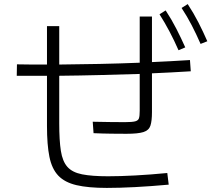

<svg xmlns="http://www.w3.org/2000/svg" viewBox="-20 -872 1040 940"><path d="M962 -657Q941 -705 918.5 -748.5Q896 -792 869 -833L899 -852Q928 -808 951.5 -762Q975 -716 995 -670ZM854 -626Q833 -674 810 -717.5Q787 -761 761 -802L791 -821Q820 -777 843.5 -731Q867 -685 887 -640ZM62 -501 63 -557Q100 -556 137 -556Q174 -556 210 -556V-744H270V-556Q369 -557 467 -559Q565 -561 664 -565V-791H724V-568Q817 -572 910 -578L914 -523Q818 -517 724 -513V-323Q724 -280 716.5 -257Q709 -234 682.5 -225.5Q656 -217 599 -217Q569 -217 525.5 -217.5Q482 -218 438 -220L434 -276Q478 -275 521 -274.5Q564 -274 592 -274Q627 -274 642 -278Q657 -282 660.5 -293.5Q664 -305 664 -330V-510Q565 -507 467 -504.5Q369 -502 270 -501V-268Q270 -185 278 -133.5Q286 -82 310 -55Q334 -28 382 -18.5Q430 -9 509 -9Q567 -9 642 -13Q717 -17 799 -25L806 32Q718 40 641.5 44Q565 48 503 48Q412 48 354.5 34.5Q297 21 265.5 -12Q234 -45 222 -104Q210 -163 210 -255V-501Q138 -501 62 -501Z"/></svg>

Font: Murecho Light
Style: Regular
Weight: 300
Designer: Neil Summerour
Foundry: Positype
Version: Version 1.010; ttfautohint (v1.8.3)